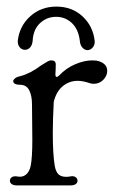

<svg xmlns="http://www.w3.org/2000/svg" viewBox="-20 -563 355 582"><path d="M41 -332Q72 -340 105 -365Q109 -367 119 -373.5Q129 -380 135 -380Q149 -380 149 -368Q149 -352 148 -339V-337Q148 -331 151 -330Q154 -329 159 -334Q181 -357 208.5 -368.5Q236 -380 260 -380Q273 -380 281 -377Q305 -369 305 -348Q305 -333 293 -321Q281 -309 265 -309Q256 -309 252 -311Q231 -318 216 -318Q190 -318 170.5 -302Q151 -286 143 -255Q140 -201 140 -160Q140 -96 146 -60Q149 -43 157 -35Q165 -27 180 -27Q187 -27 192 -28L198 -29Q206 -29 210.5 -25Q215 -21 215 -15Q215 -9 209.5 -5Q204 -1 194 -1H31Q21 -1 15.5 -5Q10 -9 10 -15Q10 -22 16 -26Q22 -30 33 -28Q48 -25 58.5 -33.5Q69 -42 73 -60Q78 -85 78 -139L77 -246Q77 -273 68.5 -289.5Q60 -306 41 -306Q31 -306 25.5 -309Q20 -312 20 -317Q20 -321 25.5 -325.5Q31 -330 41 -332ZM222 -439Q218 -474 198 -493Q178 -512 150 -512Q122 -512 101.5 -493Q81 -474 79 -440Q78 -427 71.5 -419.5Q65 -412 56 -412Q46 -412 39.5 -420Q33 -428 34 -440Q39 -484 71.5 -513.5Q104 -543 151 -543Q198 -543 230 -513.5Q262 -484 267 -439Q268 -427 261 -419Q254 -411 245 -411Q237 -411 230 -418.5Q223 -426 222 -439Z"/></svg>

Font: Hina Mincho
Style: Regular
Weight: 400
Designer: satsuyako
Foundry: satsuyako
Version: Version 1.100